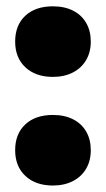

<svg xmlns="http://www.w3.org/2000/svg" viewBox="-20 -578 336 608"><path d="M28 -102.5Q28 -154 60 -184Q92 -214 147.5 -214Q184.5 -214 211.5 -200.2Q238.5 -186.5 253 -161.2Q267.5 -136 267.5 -102.5Q267.5 -69 252.8 -43.8Q238 -18.5 210.8 -4.5Q183.5 9.5 147.5 9.5Q93 9.5 60.5 -20.8Q28 -51 28 -102.5ZM28 -446.5Q28 -498 60 -528Q92 -558 147.5 -558Q184.5 -558 211.5 -544.2Q238.5 -530.5 253 -505.2Q267.5 -480 267.5 -446.5Q267.5 -413 252.8 -387.8Q238 -362.5 210.8 -348.5Q183.5 -334.5 147.5 -334.5Q93 -334.5 60.5 -364.8Q28 -395 28 -446.5Z"/></svg>

Font: Encode Sans ExtraBold
Style: Regular
Weight: 800
Designer: Multiple Designers
Foundry: Impallari Type
Version: Version 2.000